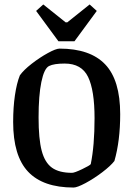

<svg xmlns="http://www.w3.org/2000/svg" viewBox="-20 -831 598 861"><path d="M39 -284Q39 -350 47 -404Q55 -458 69 -493Q86 -517 122 -545Q158 -573 194.5 -593Q231 -613 247 -613Q384 -613 451.5 -542.5Q519 -472 519 -319Q519 -199 493 -109Q476 -87 438.5 -58.5Q401 -30 363.5 -10Q326 10 310 10Q173 10 106 -61Q39 -132 39 -284ZM387 -95Q404 -178 404 -301Q404 -426 375 -486Q346 -546 270 -546Q222 -546 200 -535Q178 -524 165.5 -463.5Q153 -403 153 -304Q153 -208 167 -155Q181 -102 213 -79Q245 -56 303 -56Q314 -56 348.5 -72.5Q383 -89 387 -95ZM142 -782 174 -811 274 -731H282L382 -811L414 -782L314 -646H242Z"/></svg>

Font: Grenze Medium
Style: Regular
Weight: 500
Designer: Renata Polastri
Foundry: Omnibus-Type
Version: Version 1.002; ttfautohint (v1.8)